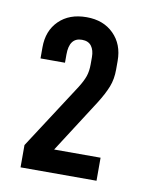

<svg xmlns="http://www.w3.org/2000/svg" viewBox="-58 -898 387 513"><g transform="rotate(10 135.5 -642.0)"><path d="M32.2 -490.2 147.5 -668Q159.2 -686.5 164.1 -700.7Q168.9 -714.8 168.9 -733.4V-752.9Q168.9 -771.5 160.6 -782.7Q152.3 -793.9 134.8 -793.9Q100.6 -793.9 100.6 -748V-725.6H34.2V-755.9Q34.2 -800.8 62 -828.1Q89.8 -855.5 136.7 -855.5Q182.6 -855.5 210.4 -827.6Q238.3 -799.8 238.3 -754.9V-731.4Q238.3 -705.1 230 -684.1Q221.7 -663.1 205.1 -636.7L112.3 -492.2H238.3V-429.7H32.2Z"/></g></svg>

Font: Altinn-DIN Condensed
Style: Regular
Weight: 400
Width: 3
Designer: Charles Nix
Foundry: Altinn
Version: Version 2.00